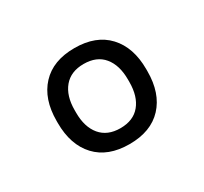

<svg xmlns="http://www.w3.org/2000/svg" viewBox="-68 -742 461 434"><g transform="rotate(-30 162.5 -525.0)"><path d="M162.5 -399.5Q106.5 -399.5 76 -432.2Q45.5 -465 45.5 -522V-527.5Q45.5 -584.5 76 -617.2Q106.5 -650 162.5 -650Q218.5 -650 249 -617.2Q279.5 -584.5 279.5 -527.5V-522Q279.5 -465 249 -432.2Q218.5 -399.5 162.5 -399.5ZM162.5 -441Q196.5 -441 214.2 -462.5Q232 -484 232 -521.5V-528Q232 -565.5 214.2 -587Q196.5 -608.5 162.5 -608.5Q129 -608.5 111 -587Q93 -565.5 93 -528V-521.5Q93 -484 111 -462.5Q129 -441 162.5 -441Z"/></g></svg>

Font: Anek Bangla Light
Style: Regular
Weight: 300
Designer: Sulekha Rajkumar (Bangla), Yesha Goshar (Latin)
Foundry: Ek Type
Version: Version 1.003